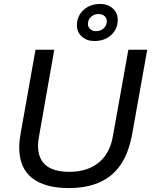

<svg xmlns="http://www.w3.org/2000/svg" viewBox="-20 -937 771 969"><path d="M456.1 -730Q418 -730 393.1 -752.4Q368.2 -774.9 368.2 -809.1Q368.2 -856 401.4 -886.5Q434.6 -917 485.8 -917Q523.9 -917 549.1 -894.5Q574.2 -872.1 574.2 -837.9Q574.2 -790.5 541 -760.3Q507.8 -730 456.1 -730ZM463.9 -779.8Q487.8 -779.8 503.4 -794.2Q519 -808.6 519 -830.1Q519 -845.7 507.6 -856Q496.1 -866.2 478 -866.2Q455.1 -866.2 439.5 -851.8Q423.8 -837.4 423.8 -815.9Q423.8 -800.3 435.3 -790Q446.8 -779.8 463.9 -779.8ZM328.1 12.2Q206.5 12.2 141.8 -38.6Q77.1 -89.4 77.1 -192.9Q77.1 -225.1 85 -268.1L159.2 -686H253.9L178.2 -255.9Q171.9 -225.1 171.9 -202.1Q171.9 -69.8 330.1 -69.8Q419.9 -69.8 477.1 -115.5Q534.2 -161.1 549.8 -250L627.9 -686H723.1L647 -259.8Q621.6 -119.1 542 -53.5Q462.4 12.2 328.1 12.2Z"/></svg>

Font: Archivo
Style: Italic
Weight: 400
Italic angle: -10°
Designer: Hector Gatti
Foundry: Omnibus-Type
Version: Version 2.001